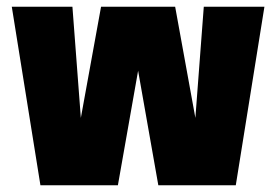

<svg xmlns="http://www.w3.org/2000/svg" viewBox="-20 -550 820 570"><path d="M680 0H450L390 -340L330 0H100L15 -530H195L220 -200L280 -530H500L560 -200L585 -530H765Z"/></svg>

Font: Tanohe Sans Black
Style: Regular
Weight: 900
Designer: Village Type and Design LLC & Cristiano Sobral
Foundry: Cooper Hewitt Smithsonian Design Museum
Version: Version 1.00;March 11, 2020;FontCreator 12.0.0.2522 64-bit; 